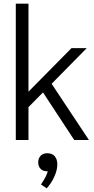

<svg xmlns="http://www.w3.org/2000/svg" viewBox="-20 -762 512 1045"><path d="M384 0 214 -259 135 -179V0H66V-742H135V-263L369 -500H452L261 -306L464 0ZM292 133Q292 163 276 199Q260 235 234 263L203 242Q206 238 215 223.5Q224 209 230.5 195.5Q237 182 240 170H234Q214 170 201 157Q188 144 188 122Q188 100 201 86Q214 72 237 72Q264 72 278 88.5Q292 105 292 133Z"/></svg>

Font: Sarabun Light
Style: Regular
Weight: 300
Designer: Suppakit Chalermlarp | Katatrad Co.,Ltd.
Foundry: Cadson Demak Co.,Ltd.
Version: Version 1.000; ttfautohint (v1.6)